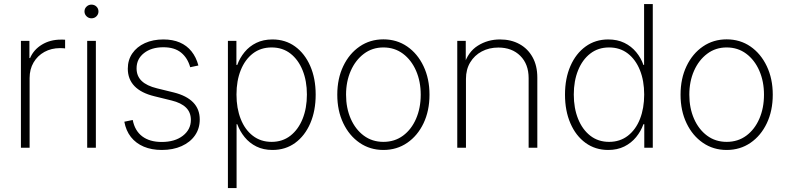

<svg xmlns="http://www.w3.org/2000/svg" viewBox="-20 -748 3987 972"><path d="M85.9 0V-541H128.9V-454.1H132.3Q150.4 -496.6 192.1 -522Q233.9 -547.4 287.6 -547.4Q293.5 -547.4 298.8 -547.4Q304.2 -547.4 309.6 -546.9V-502.9Q306.6 -503.4 299.8 -503.9Q293 -504.4 284.2 -504.4Q239.7 -504.4 204.8 -485.1Q169.9 -465.8 149.9 -431.6Q129.9 -397.5 129.9 -353V0Z M421.4 0V-541H465.3V0ZM442.9 -655.3Q428.7 -655.3 418.2 -665.5Q407.7 -675.8 407.7 -689.9Q407.7 -704.6 418.2 -714.6Q428.7 -724.6 442.9 -724.6Q458 -724.6 468.3 -714.6Q478.5 -704.6 478.5 -689.9Q478.5 -675.8 468.3 -665.5Q458 -655.3 442.9 -655.3Z M799.3 11.2Q747.6 11.2 707.8 -5.6Q668 -22.5 642.8 -54.4Q617.7 -86.4 609.4 -131.8L651.9 -140.6Q662.6 -85.9 700.2 -57.6Q737.8 -29.3 798.8 -29.3Q865.2 -29.3 905.8 -60.8Q946.3 -92.3 946.3 -141.1Q946.3 -179.2 921.6 -203.4Q897 -227.5 848.6 -239.3L761.7 -260.7Q694.8 -276.9 660.9 -312Q627 -347.2 627 -400.4Q627 -444.3 649.9 -477.8Q672.9 -511.2 713.6 -529.8Q754.4 -548.3 807.1 -548.3Q854.5 -548.3 890.1 -533Q925.8 -517.6 949.5 -488Q973.1 -458.5 984.4 -416.5L942.9 -407.7Q929.7 -455.1 896.5 -481.9Q863.3 -508.8 807.1 -508.8Q746.6 -508.8 709 -479.2Q671.4 -449.7 671.4 -401.9Q671.4 -363.3 697 -338.4Q722.7 -313.5 774.9 -300.8L860.4 -279.8Q924.8 -263.7 958 -229.5Q991.2 -195.3 991.2 -143.1Q991.2 -97.2 967 -62.5Q942.9 -27.8 899.4 -8.3Q856 11.2 799.3 11.2Z M1133.8 204.1V-541H1176.8V-419.4H1181.2Q1193.8 -454.6 1218 -484.1Q1242.2 -513.7 1277.6 -531Q1313 -548.3 1359.4 -548.3Q1424.8 -548.3 1473.9 -512.7Q1522.9 -477.1 1550.5 -414.1Q1578.1 -351.1 1578.1 -269Q1578.1 -187 1550.8 -123.8Q1523.4 -60.5 1474.4 -24.7Q1425.3 11.2 1359.4 11.2Q1313.5 11.2 1278.1 -6.3Q1242.7 -23.9 1218.5 -53.7Q1194.3 -83.5 1181.2 -119.1H1177.7V204.1ZM1355 -29.8Q1410.2 -29.8 1450.2 -61Q1490.2 -92.3 1512 -146.5Q1533.7 -200.7 1533.7 -269.5Q1533.7 -337.9 1512 -391.8Q1490.2 -445.8 1450.4 -476.8Q1410.6 -507.8 1355 -507.8Q1299.8 -507.8 1260 -477.1Q1220.2 -446.3 1198.7 -392.6Q1177.2 -338.9 1177.2 -269.5Q1177.2 -200.2 1198.5 -146Q1219.7 -91.8 1259.8 -60.8Q1299.8 -29.8 1355 -29.8Z M1920.9 11.2Q1853.5 11.2 1800.8 -24.9Q1748 -61 1717.8 -124.3Q1687.5 -187.5 1687.5 -268.6Q1687.5 -350.1 1717.8 -413.3Q1748 -476.6 1800.8 -512.7Q1853.5 -548.8 1920.9 -548.8Q1988.8 -548.8 2041.3 -512.7Q2093.8 -476.6 2124 -413.1Q2154.3 -349.6 2154.3 -268.6Q2154.3 -187.5 2124.3 -124.3Q2094.2 -61 2041.5 -24.9Q1988.8 11.2 1920.9 11.2ZM1920.9 -29.8Q1978 -29.8 2020.5 -61.3Q2063 -92.8 2086.4 -147Q2109.9 -201.2 2109.9 -268.6Q2109.9 -335.9 2086.2 -390.1Q2062.5 -444.3 2020 -476.1Q1977.5 -507.8 1920.9 -507.8Q1864.7 -507.8 1822.3 -475.8Q1779.8 -443.8 1755.9 -389.9Q1731.9 -335.9 1731.9 -268.6Q1731.9 -201.2 1755.6 -147Q1779.3 -92.8 1821.8 -61.3Q1864.3 -29.8 1920.9 -29.8Z M2338.9 -348.6V0H2294.9V-541H2337.9V-418.9H2329.1Q2349.1 -485.4 2399.2 -516.8Q2449.2 -548.3 2511.2 -548.3Q2566.9 -548.3 2609.4 -525.1Q2651.9 -502 2676 -458.7Q2700.2 -415.5 2700.2 -355V0H2656.2V-352.5Q2656.2 -423.3 2614 -465.3Q2571.8 -507.3 2502.9 -507.3Q2456.1 -507.3 2418.9 -487.5Q2381.8 -467.8 2360.4 -432.1Q2338.9 -396.5 2338.9 -348.6Z M3059.1 11.2Q2993.7 11.2 2944.3 -24.7Q2895 -60.5 2867.7 -123.8Q2840.3 -187 2840.3 -269Q2840.3 -351.1 2867.9 -414.1Q2895.5 -477.1 2944.8 -512.7Q2994.1 -548.3 3059.1 -548.3Q3105.5 -548.3 3140.9 -531Q3176.3 -513.7 3200.7 -484.1Q3225.1 -454.6 3237.3 -419.4H3240.7V-727.5H3284.7V0H3241.7V-119.1H3237.3Q3224.6 -83.5 3200.2 -53.7Q3175.8 -23.9 3140.4 -6.3Q3105 11.2 3059.1 11.2ZM3063.5 -29.8Q3118.7 -29.8 3158.7 -60.8Q3198.7 -91.8 3220 -146Q3241.2 -200.2 3241.2 -269.5Q3241.2 -338.9 3219.7 -392.6Q3198.2 -446.3 3158.4 -477.1Q3118.7 -507.8 3063.5 -507.8Q3008.3 -507.8 2968.3 -476.8Q2928.2 -445.8 2906.5 -391.8Q2884.8 -337.9 2884.8 -269.5Q2884.8 -200.7 2906.5 -146.5Q2928.2 -92.3 2968.3 -61Q3008.3 -29.8 3063.5 -29.8Z M3658.7 11.2Q3591.3 11.2 3538.6 -24.9Q3485.8 -61 3455.6 -124.3Q3425.3 -187.5 3425.3 -268.6Q3425.3 -350.1 3455.6 -413.3Q3485.8 -476.6 3538.6 -512.7Q3591.3 -548.8 3658.7 -548.8Q3726.6 -548.8 3779.1 -512.7Q3831.5 -476.6 3861.8 -413.1Q3892.1 -349.6 3892.1 -268.6Q3892.1 -187.5 3862.1 -124.3Q3832 -61 3779.3 -24.9Q3726.6 11.2 3658.7 11.2ZM3658.7 -29.8Q3715.8 -29.8 3758.3 -61.3Q3800.8 -92.8 3824.2 -147Q3847.7 -201.2 3847.7 -268.6Q3847.7 -335.9 3824 -390.1Q3800.3 -444.3 3757.8 -476.1Q3715.3 -507.8 3658.7 -507.8Q3602.5 -507.8 3560.1 -475.8Q3517.6 -443.8 3493.7 -389.9Q3469.7 -335.9 3469.7 -268.6Q3469.7 -201.2 3493.4 -147Q3517.1 -92.8 3559.6 -61.3Q3602.1 -29.8 3658.7 -29.8Z"/></svg>

Font: Inter 17pt ExtraLight
Style: Regular
Weight: 250
Version: Version 4.001;git-66647c0bb